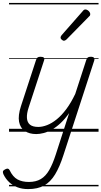

<svg xmlns="http://www.w3.org/2000/svg" viewBox="-62 -905 697 1319"><path d="M187 16Q140 16 108.5 -5Q77 -26 69 -68.5Q61 -111 82 -176L186 -494Q190 -506 196.5 -510.5Q203 -515 216 -515Q233 -515 239 -509Q245 -503 241 -491L135 -167Q121 -125 123 -94.5Q125 -64 144 -48.5Q163 -33 201 -33Q229 -33 261.5 -45.5Q294 -58 327.5 -85Q361 -112 393.5 -155.5Q426 -199 455 -260L531 -494Q535 -506 541.5 -510.5Q548 -515 561 -515Q579 -515 584 -507.5Q589 -500 585 -488L374 160Q348 241 316.5 293Q285 345 241 369.5Q197 394 131 394Q90 394 57.5 381.5Q25 369 1 346.5Q-23 324 -38 293Q-43 282 -42 274Q-41 266 -28 259Q-15 252 -8 253.5Q-1 255 4 264Q26 310 58 327.5Q90 345 136 345Q185 345 218.5 325Q252 305 276 263.5Q300 222 321 157L413 -128Q384 -87 354 -59Q324 -31 294.5 -14.5Q265 2 237.5 9Q210 16 187 16ZM377 -625Q371 -625 362.5 -632Q354 -639 354 -646Q354 -650 355.5 -654Q357 -658 361 -663L505 -827Q511 -835 515.5 -837.5Q520 -840 525 -840Q532 -840 540 -835Q548 -830 553 -822.5Q558 -815 558 -808Q558 -803 556.5 -799.5Q555 -796 550 -792L395 -634Q385 -625 377 -625ZM0 365H615V375H0ZM0 -20H615V0H0ZM0 -505H615V-500H0ZM0 -885H615V-875H0Z"/></svg>

Font: Playwrite DK Uloopet Guides
Style: Regular
Weight: 400
Designer: Veronika Burian, José Scaglione
Foundry: TypeTogether
Version: Version 1.003